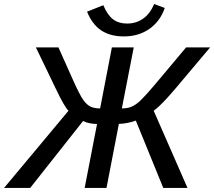

<svg xmlns="http://www.w3.org/2000/svg" viewBox="-61 -920 1049 940"><path d="M414.1 -313Q397 -313 378.2 -316.7Q359.4 -320.3 345.7 -327.6L86.9 0H-41L274.4 -377.9Q254.4 -396.5 210.9 -488.3L114.7 -688H225.1L293 -536.1Q329.1 -454.6 347.7 -429.2Q363.8 -407.2 381.8 -398.2Q399.9 -389.2 429.2 -389.2L486.8 -688H593.8L535.6 -389.2Q563 -389.2 582.8 -397.5Q602.5 -405.8 624.5 -425.8Q637.7 -438.5 662.4 -465.8Q687 -493.2 722.7 -536.1L850.1 -688H967.8L798.3 -486.8Q777.8 -462.4 757.8 -440.7Q737.8 -418.9 720.7 -402.6Q703.6 -386.2 691.4 -377.9L856.9 0H738.3L604 -329.6Q589.4 -323.7 564.7 -318.6Q540 -313.5 521 -313.5L460.4 0H353.5ZM545.4 -741.7Q479 -741.7 434.8 -771Q390.6 -800.3 365.2 -862.8L444.8 -894.5Q465.3 -845.7 492.9 -825.2Q520.5 -804.7 561 -804.7Q606 -804.7 640.1 -829.1Q674.3 -853.5 693.8 -900.4L745.6 -880.9Q723.1 -815.4 670.4 -778.6Q617.7 -741.7 545.4 -741.7Z"/></svg>

Font: Arimo Medium
Style: Italic
Weight: 500
Italic angle: -12°
Designer: Steve Matteson
Foundry: Monotype Imaging Inc.
Version: Version 1.33